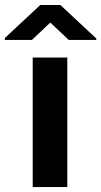

<svg xmlns="http://www.w3.org/2000/svg" viewBox="-68 -763 413 783"><path d="M206.5 0H65.4V-528.3H206.5ZM324.7 -606V-600.1H212.4L137.2 -670.9L62 -600.1H-48.3V-607.9L96.2 -742.7H178.2Z"/></svg>

Font: MAUL Bold
Style: Bold
Weight: 700
Designer: MAUL
Version: Version 1.0; 2020; ttfautohint (v1.8.3)